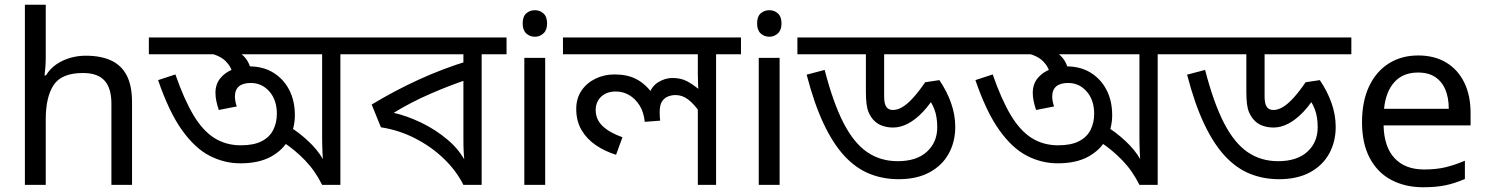

<svg xmlns="http://www.w3.org/2000/svg" viewBox="-20 -780 6275 810"><path d="M173 -537Q173 -518 171.5 -498Q170 -478 168 -462H174Q191 -490 217 -508Q243 -526 275 -535.5Q307 -545 341 -545Q406 -545 449.5 -524.5Q493 -504 515 -461Q537 -418 537 -349V0H450V-343Q450 -408 421 -440Q392 -472 330 -472Q240 -472 206.5 -421.5Q173 -371 173 -277V0H85V-760H173Z M1521 -622V-551H1416V0H1339Q1310 -59 1267 -103.5Q1224 -148 1175 -180L1200 -246Q1238 -224 1279 -186Q1320 -148 1342 -109Q1341 -124 1340.5 -137Q1340 -150 1339.5 -164Q1339 -178 1339 -194V-551H608V-622ZM994 -91Q926 -91 864 -123Q802 -155 747.5 -231.5Q693 -308 647 -442L720 -466Q756 -362 795.5 -295.5Q835 -229 884 -198Q933 -167 996 -167Q1051 -167 1084.5 -184.5Q1118 -202 1133 -232.5Q1148 -263 1148 -300Q1148 -358 1116.5 -394Q1085 -430 1038 -430Q1005 -430 988 -415.5Q971 -401 971 -372Q971 -365 973 -353Q975 -341 979 -331L903 -316Q896 -337 892.5 -354.5Q889 -372 889 -388Q889 -425 909.5 -450Q930 -475 962.5 -487.5Q995 -500 1031 -500Q1090 -500 1133 -473.5Q1176 -447 1200 -401Q1224 -355 1224 -294Q1224 -240 1199 -193.5Q1174 -147 1123 -119Q1072 -91 994 -91ZM962 -465Q957 -497 932.5 -521.5Q908 -546 861 -556L885 -601L930 -589Q987 -567 1012 -539Q1037 -511 1041 -468Z M2117 -622V-551H2012V0H1935Q1905 -60 1852.5 -110.5Q1800 -161 1732 -196Q1664 -231 1587 -243L1548 -339Q1644 -397 1746.5 -444Q1849 -491 1958 -524L1935 -482V-551H1501V-622ZM1935 -474 1956 -446Q1880 -421 1796 -384.5Q1712 -348 1641 -304Q1695 -292 1756 -263Q1817 -234 1869 -190Q1921 -146 1949 -88H1940Q1938 -111 1936.5 -134Q1935 -157 1935 -189Z M2280 -536V0H2192V-536ZM2237 -737Q2257 -737 2272.5 -723.5Q2288 -710 2288 -681Q2288 -653 2272.5 -639Q2257 -625 2237 -625Q2215 -625 2200 -639Q2185 -653 2185 -681Q2185 -710 2200 -723.5Q2215 -737 2237 -737Z M3106 -622V-551H3001V0H2924V-335L2930 -309Q2908 -341 2883.5 -360Q2859 -379 2830 -379Q2815 -379 2799.5 -373.5Q2784 -368 2773.5 -353Q2763 -338 2763 -307Q2763 -296 2763.5 -287.5Q2764 -279 2765 -271L2700 -266Q2696 -307 2678 -335.5Q2660 -364 2634 -379Q2608 -394 2578 -394Q2551 -394 2532 -383.5Q2513 -373 2503 -355.5Q2493 -338 2493 -316Q2493 -276 2522.5 -248Q2552 -220 2606 -201L2579 -127Q2531 -142 2493 -168Q2455 -194 2433 -232Q2411 -270 2411 -320Q2411 -365 2433 -397.5Q2455 -430 2492 -448Q2529 -466 2573 -466Q2626 -466 2664 -446.5Q2702 -427 2734 -384L2719 -383Q2729 -416 2757.5 -433.5Q2786 -451 2817 -451Q2853 -451 2879 -437Q2905 -423 2936 -397L2927 -382Q2926 -403 2925 -424Q2924 -445 2924 -467V-551H2355V-622Z M3269 -536V0H3181V-536ZM3226 -737Q3246 -737 3261.5 -723.5Q3277 -710 3277 -681Q3277 -653 3261.5 -639Q3246 -625 3226 -625Q3204 -625 3189 -639Q3174 -653 3174 -681Q3174 -710 3189 -723.5Q3204 -737 3226 -737Z M4076 -622V-551H3710V-372Q3710 -343 3719 -329.5Q3728 -316 3747 -316Q3766 -316 3786.5 -328Q3807 -340 3831 -366Q3855 -392 3883 -433L3943 -442Q3975 -395 3992.5 -345Q4010 -295 4010 -245Q4010 -182 3982.5 -132Q3955 -82 3901.5 -53Q3848 -24 3771 -24Q3705 -24 3648 -47Q3591 -70 3543 -121.5Q3495 -173 3455 -257.5Q3415 -342 3383 -465L3459 -485Q3495 -346 3538.5 -261.5Q3582 -177 3638 -138.5Q3694 -100 3767 -100Q3847 -100 3890.5 -140Q3934 -180 3934 -243Q3934 -288 3921.5 -320Q3909 -352 3889 -373L3935 -392Q3905 -341 3873.5 -308Q3842 -275 3810.5 -258.5Q3779 -242 3748 -242Q3725 -242 3705 -248.5Q3685 -255 3671 -268Q3655 -282 3644 -307.5Q3633 -333 3633 -393V-551H3344V-622Z M4969 -622V-551H4864V0H4787Q4758 -59 4715 -103.5Q4672 -148 4623 -180L4648 -246Q4686 -224 4727 -186Q4768 -148 4790 -109Q4789 -124 4788.5 -137Q4788 -150 4787.5 -164Q4787 -178 4787 -194V-551H4056V-622ZM4442 -91Q4374 -91 4312 -123Q4250 -155 4195.5 -231.5Q4141 -308 4095 -442L4168 -466Q4204 -362 4243.5 -295.5Q4283 -229 4332 -198Q4381 -167 4444 -167Q4499 -167 4532.5 -184.5Q4566 -202 4581 -232.5Q4596 -263 4596 -300Q4596 -358 4564.5 -394Q4533 -430 4486 -430Q4453 -430 4436 -415.5Q4419 -401 4419 -372Q4419 -365 4421 -353Q4423 -341 4427 -331L4351 -316Q4344 -337 4340.5 -354.5Q4337 -372 4337 -388Q4337 -425 4357.5 -450Q4378 -475 4410.5 -487.5Q4443 -500 4479 -500Q4538 -500 4581 -473.5Q4624 -447 4648 -401Q4672 -355 4672 -294Q4672 -240 4647 -193.5Q4622 -147 4571 -119Q4520 -91 4442 -91ZM4410 -465Q4405 -497 4380.5 -521.5Q4356 -546 4309 -556L4333 -601L4378 -589Q4435 -567 4460 -539Q4485 -511 4489 -468Z M5681 -622V-551H5315V-372Q5315 -343 5324 -329.5Q5333 -316 5352 -316Q5371 -316 5391.5 -328Q5412 -340 5436 -366Q5460 -392 5488 -433L5548 -442Q5580 -395 5597.5 -345Q5615 -295 5615 -245Q5615 -182 5587.5 -132Q5560 -82 5506.5 -53Q5453 -24 5376 -24Q5310 -24 5253 -47Q5196 -70 5148 -121.5Q5100 -173 5060 -257.5Q5020 -342 4988 -465L5064 -485Q5100 -346 5143.5 -261.5Q5187 -177 5243 -138.5Q5299 -100 5372 -100Q5452 -100 5495.5 -140Q5539 -180 5539 -243Q5539 -288 5526.5 -320Q5514 -352 5494 -373L5540 -392Q5510 -341 5478.5 -308Q5447 -275 5415.5 -258.5Q5384 -242 5353 -242Q5330 -242 5310 -248.5Q5290 -255 5276 -268Q5260 -282 5249 -307.5Q5238 -333 5238 -393V-551H4949V-622Z M5963 -546Q6032 -546 6081.5 -516Q6131 -486 6157.5 -431.5Q6184 -377 6184 -304V-251H5817Q5819 -160 5863.5 -112.5Q5908 -65 5988 -65Q6039 -65 6078.5 -74.5Q6118 -84 6160 -102V-25Q6119 -7 6079 1.5Q6039 10 5984 10Q5908 10 5849.5 -21Q5791 -52 5758.5 -113.5Q5726 -175 5726 -264Q5726 -352 5755.5 -415Q5785 -478 5838.5 -512Q5892 -546 5963 -546ZM5962 -474Q5899 -474 5862.5 -433.5Q5826 -393 5819 -321H6092Q6092 -367 6078 -401Q6064 -435 6035.5 -454.5Q6007 -474 5962 -474Z"/></svg>

Font: bangla25
Style: Book
Weight: 400
Designer: Jelle Bosma - Monotype Design Team
Foundry: Monotype Imaging Inc.
Version: Version 2.003